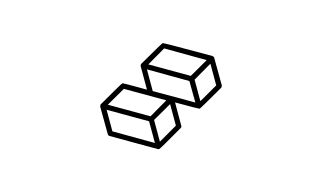

<svg xmlns="http://www.w3.org/2000/svg" viewBox="-45 -1038 823 488"><g transform="rotate(-15 366.0 -794.0)"><path d="M325.2 -665.5H322.8L211.9 -730Q208.5 -731.9 208.5 -735.8L208 -808.6H208.5Q208.5 -812 211.4 -814Q275.9 -851.1 277.8 -851.1Q279.8 -851.1 334 -819.3V-881.3Q334.5 -884.8 337.4 -886.7Q401.4 -923.3 403.3 -923.3Q405.3 -923.3 516.6 -858.9Q517.6 -857.9 518.1 -857.4Q518.6 -856.9 519 -856.4Q519.5 -856 520 -855L520.5 -780.8Q520 -776.9 517.1 -774.9Q452.6 -737.8 450.7 -737.8Q448.2 -738.3 394.5 -769.5V-708Q394.5 -704.6 391.1 -702.6Q327.6 -665.5 325.2 -665.5ZM331.5 -683.1 381.3 -711.9V-768.6L331.5 -740.2ZM457.5 -755.9 506.8 -784.2V-841.3L457.5 -812.5ZM450.7 -824.2 500 -852.5 403.3 -909.2 354 -880.4ZM444.3 -755.9 443.8 -812.5 347.2 -869.1V-812ZM325.2 -751.5 374.5 -780.3 277.8 -836.4 228 -808.1ZM318.4 -683.1V-740.2L221.7 -796.4V-739.7Z"/></g></svg>

Font: 3D Isometric
Style: Regular
Weight: 400
Designer: GGBotNet
Version: 1.10